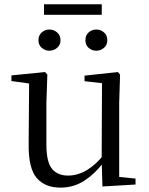

<svg xmlns="http://www.w3.org/2000/svg" viewBox="-20 -858 693 893"><path d="M209.5 -622.1Q189.6 -622.1 174.2 -635.5Q158.8 -648.8 158.8 -670.8Q158.8 -693.9 174.2 -707.3Q189.6 -720.7 209.5 -720.7Q229.8 -720.7 245.6 -707.3Q261.4 -693.9 261.4 -670.8Q261.4 -648.8 245.6 -635.5Q229.8 -622.1 209.5 -622.1ZM427.8 -622.1Q407.2 -622.1 392.2 -635.5Q377.3 -648.8 377.3 -670.8Q377.3 -693.9 392.2 -707.3Q407.2 -720.7 427.8 -720.7Q448.1 -720.7 463.6 -707.3Q479.1 -693.9 479.1 -670.8Q479.1 -648.8 463.6 -635.5Q448.1 -622.1 427.8 -622.1ZM184.7 -789.1V-838.2H453.3V-789.1ZM260.9 14.6Q189.8 14.6 151.1 -29.8Q112.3 -74.2 113.3 -185.8L115.5 -483.7L137.7 -466.6L33.1 -481V-507.3L189.5 -523L200.2 -511.5L195.8 -380.4V-185.1Q195.8 -105.3 221.6 -73.3Q247.4 -41.4 296.3 -41.4Q342.8 -41.4 386.1 -68.1Q429.4 -94.9 464.9 -141.8L488.1 -103H461.7Q423.1 -51 373.2 -18.2Q323.3 14.6 260.9 14.6ZM456.4 9.3 452.8 -114.1V-115.5L454.4 -471.2L373.2 -480.3V-506.2L528.2 -523L538.4 -511.5L534.4 -380.4V-35L610.3 -27.4V0.2Z"/></svg>

Font: Noto Serif HK
Style: Regular
Weight: 200
Designer: Ryoko NISHIZUKA 西塚涼子 (kana & ideographs); Frank Grießhammer (Latin, Greek & Cyrillic); Wenlong ZHANG 张文龙 (bopomofo); San
Foundry: Adobe
Version: Version 2.001;hotconv 1.1.0;makeotfexe 2.6.0